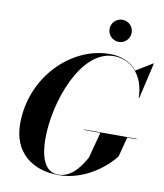

<svg xmlns="http://www.w3.org/2000/svg" viewBox="-103 -1059 987 1153"><g transform="rotate(10 390.5 -483.0)"><path d="M482.5 -908C482.5 -871 513 -840.5 550 -840.5C587.5 -840.5 617.5 -871 617.5 -908C617.5 -945.5 587.5 -975.5 550 -975.5C513 -975.5 482.5 -945.5 482.5 -908ZM437.5 -286.5V-283.5H536.5L494.5 -125C469.5 -83 419.5 7.5 330.5 7.5C241.5 7.5 217.5 -93 217.5 -195C217.5 -412 333.5 -751.5 537.5 -751.5C638 -751.5 724.5 -673 727 -530H730L781 -750H778.5L677.5 -688C639.5 -734.5 582 -760 512.5 -760C274.5 -760 52.5 -538 52.5 -255C52.5 -82 169.5 10 332.5 10C495.5 10 624.5 -102 669.5 -165L700.5 -283.5H757.5V-286.5Z"/></g></svg>

Font: Bodoni* 72pt
Style: Bold Italic
Weight: 700
Italic angle: -13°
Version: Version 2.3